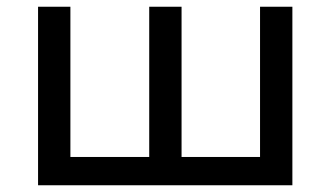

<svg xmlns="http://www.w3.org/2000/svg" viewBox="-20 -550 981 570"><path d="M93 0H848V-530H752V-84H519V-530H423V-84H189V-530H93Z"/></svg>

Font: Malon Grotesk Med
Style: Regular
Weight: 500
Designer: Julieta Ulanovsky
Foundry: Julieta Ulanovsky
Version: Version 7.200